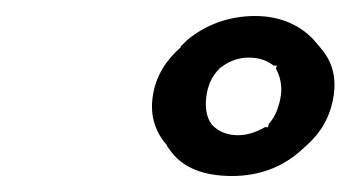

<svg xmlns="http://www.w3.org/2000/svg" viewBox="-20 -892 438 240"><path d="M238 -772C240 -785 244 -796 255 -807L258 -809C267 -816 279 -820 291 -820C303 -820 313 -817 322 -810H326L325 -806C330 -797 333 -785 331 -772C329 -760 325 -747 316 -737L315 -733H311C303 -728 290 -723 278 -723C266 -723 256 -726 247 -734L245 -736C238 -745 236 -758 238 -772ZM171 -772C167 -746 175 -726 189 -710V-709L195 -701C210 -682 235 -672 270 -672C304 -672 332 -683 354 -702L363 -710C381 -726 393 -746 397 -772C401 -798 394 -817 380 -833L374 -840C358 -859 332 -872 299 -872C266 -872 237 -861 214 -842L206 -834V-833C188 -817 175 -798 171 -772Z"/></svg>

Font: Hussar Woodtype
Style: SeBdObl
Weight: 900
Foundry: Cannot Into Space Fonts
Version: Version 1.07